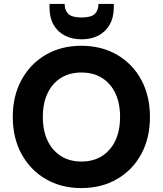

<svg xmlns="http://www.w3.org/2000/svg" viewBox="-20 -945 828 977"><path d="M394 12Q291 12 212.5 -34Q134 -80 89.5 -161.5Q45 -243 45 -350Q45 -457 89.5 -538.5Q134 -620 212.5 -666Q291 -712 394 -712Q497 -712 576 -666Q655 -620 699 -538.5Q743 -457 743 -350Q743 -243 699 -161.5Q655 -80 576 -34Q497 12 394 12ZM394 -123Q455 -123 499 -151Q543 -179 567 -229.5Q591 -280 591 -350Q591 -420 567 -470.5Q543 -521 499 -548.5Q455 -576 394 -576Q334 -576 290 -548.5Q246 -521 222 -470.5Q198 -420 198 -350Q198 -280 222 -229.5Q246 -179 290 -151Q334 -123 394 -123ZM395 -745Q346 -745 309 -764.5Q272 -784 252 -820Q232 -856 232 -907V-925H309Q309 -893 327.5 -874.5Q346 -856 395 -856Q444 -856 462.5 -874.5Q481 -893 481 -925H559V-907Q559 -856 538 -819.5Q517 -783 480.5 -764Q444 -745 395 -745Z"/></svg>

Font: DM Sans 16pt Black
Style: Regular
Weight: 900
Version: Version 4.004;gftools[0.9.30]